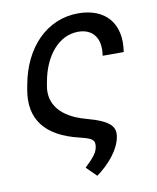

<svg xmlns="http://www.w3.org/2000/svg" viewBox="-83 -618 708 865"><g transform="rotate(-10 271.0 -185.0)"><path d="M333.8 -552.6C188.9 -552.6 81.3 -440.3 51.8 -273.8L48.3 -254.6C24.5 -121.1 90.6 -36.6 242.5 -0.4C298.3 13.1 312.1 21.3 307.5 52.6C304 76.3 291.5 95.2 246.4 138.1L291.9 183.2C348 142.8 399.1 83.5 409.1 25.2C416.5 -20.2 395.2 -49 285.9 -78.5C175.8 -108.3 123.9 -171.9 138.5 -254.6L142 -273.8C162.6 -389.2 230.1 -470.9 319.2 -470.9C385.3 -470.9 422.2 -425.1 409.4 -345.2H505.7C526.6 -473.7 457.7 -552.6 333.8 -552.6Z"/></g></svg>

Font: Margiela Sans Text
Style: Italic
Weight: 400
Italic angle: -9.39999°
Designer: Stefan Endress, Andreas Faust
Version: Version 1.100;FEAKit 1.0